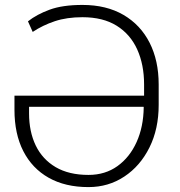

<svg xmlns="http://www.w3.org/2000/svg" viewBox="-20 -741 721 771"><path d="M335.4 10.3Q241.7 10.3 175.3 -27.3Q108.9 -64.9 73.5 -134.3Q38.1 -203.6 38.1 -299.8V-356.9H558.6V-401.9Q558.6 -481.4 531 -542.5Q503.4 -603.5 448.5 -637.7Q393.6 -671.9 311 -671.9Q248.5 -671.9 200 -655.8Q151.4 -639.6 111.3 -612.8L92.3 -655.3Q127.4 -683.1 179.2 -702.1Q231 -721.2 311 -721.2Q407.2 -721.2 475.8 -681.2Q544.4 -641.1 580.8 -569.3Q617.2 -497.6 617.2 -401.9V-319.8Q617.2 -223.1 580.1 -148.7Q543 -74.2 479.2 -32Q415.5 10.3 335.4 10.3ZM335.4 -38.6Q402.3 -38.6 451.7 -74Q501 -109.4 528.6 -170.7Q556.2 -231.9 557.1 -310.1L556.6 -312H96.7V-285.6Q96.7 -212.4 123.5 -156.7Q150.4 -101.1 203.6 -69.8Q256.8 -38.6 335.4 -38.6Z"/></svg>

Font: Roboto Slab Light
Style: Regular
Weight: 300
Designer: Google
Version: Version 2.000; ttfautohint (v1.8.1.43-b0c9)